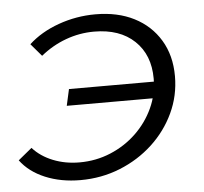

<svg xmlns="http://www.w3.org/2000/svg" viewBox="-48 -576 666 628"><g transform="rotate(-5 285.0 -262.0)"><path d="M168 -240 180 -294H484L473 -240ZM287 -530Q360 -530 414 -502.5Q468 -475 498.5 -424.5Q529 -374 529 -306Q529 -242 502.5 -185.5Q476 -129 429.5 -86Q383 -43 322 -18.5Q261 6 192 6Q128 6 76.5 -15.5Q25 -37 -4 -76L41 -113Q67 -84 107 -68Q147 -52 194 -52Q248 -52 296 -72Q344 -92 380.5 -127Q417 -162 438 -207.5Q459 -253 459 -304Q459 -382 410.5 -428Q362 -474 278 -474Q230 -474 185 -457.5Q140 -441 102 -410L67 -451Q107 -488 165.5 -509Q224 -530 287 -530Z"/></g></svg>

Font: MOST Montserrat
Style: Italic
Weight: 400
Italic angle: -11.3°
Designer: Julieta Ulanovsky
Foundry: Julieta Ulanovsky
Version: Version 8.000;March 11, 2024;FontCreator 15.0.0.2926 64-bit